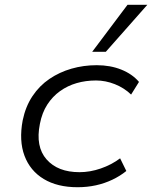

<svg xmlns="http://www.w3.org/2000/svg" viewBox="-20 -776 637 804"><path d="M305 8Q220 8 163 -26.5Q106 -61 82.5 -124Q59 -187 75 -272Q87 -330 116 -373.5Q145 -417 187 -445.5Q229 -474 279.5 -488.5Q330 -503 385 -503Q442 -503 488 -484.5Q534 -466 562 -433L529 -380Q500 -408 461 -423.5Q422 -439 382 -439Q339 -439 301 -428Q263 -417 231.5 -394.5Q200 -372 178 -338Q156 -304 147 -257Q128 -162 175 -108.5Q222 -55 313 -55Q357 -55 402 -70.5Q447 -86 483 -113L509 -60Q483 -39 450.5 -23.5Q418 -8 381.5 0Q345 8 305 8ZM366 -559 514 -756H597L423 -559Z"/></svg>

Font: Nunito Sans 7pt SemiExpanded Light
Style: Italic
Weight: 300
Width: 6
Italic angle: -9°
Designer: Vernon Adams
Foundry: Vernon Adams
Version: Version 3.101;gftools[0.9.27]